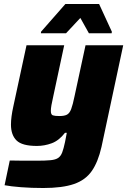

<svg xmlns="http://www.w3.org/2000/svg" viewBox="-20 -737 639 963"><path d="M197 206Q138 206 86 202Q34 198 3 192L29 68Q68 69 101 69Q134 69 164 69Q208 69 233.5 66.5Q259 64 272 55Q285 46 292 27.5Q299 9 306 -24Q308 -35 310.5 -47Q313 -59 315 -71H306Q276 -32 239.5 -18.5Q203 -5 165 -5Q91 -5 63 -32.5Q35 -60 35 -112Q35 -150 47 -204L113 -510H302L247 -253Q241 -227 238 -209.5Q235 -192 235 -181Q235 -162 245 -158.5Q255 -155 278 -155Q303 -155 316 -162Q329 -169 337 -190Q345 -211 354 -255L409 -510H598L489 0Q472 75 440.5 120.5Q409 166 351 186Q293 206 197 206ZM185 -570 186 -578 308 -717H477L541 -578L540 -570H426L383 -647L311 -570Z"/></svg>

Font: Saira ExtraBold
Style: Italic
Weight: 800
Italic angle: -12°
Designer: Hector Gatti with collaboration of the Omnibus-Type team
Foundry: Omnibus-Type
Version: Version 1.100; ttfautohint (v1.8.3)